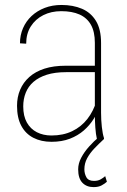

<svg xmlns="http://www.w3.org/2000/svg" viewBox="-20 -558 508 770"><path d="M360.4 -99.6V-386.2Q360.4 -430.7 344.7 -458.5Q329.1 -486.3 299.1 -499.8Q269 -513.2 225.6 -513.2Q185.5 -513.2 153.8 -497.3Q122.1 -481.4 103.5 -452.1Q85 -422.9 85 -382.8L60.1 -384.3Q60.1 -417 72.3 -445.1Q84.5 -473.1 106.7 -493.9Q128.9 -514.6 159.4 -526.4Q189.9 -538.1 226.6 -538.1Q272.9 -538.1 308.6 -522.9Q344.2 -507.8 364.7 -474.4Q385.3 -440.9 385.3 -385.3V-106Q385.3 -77.1 388.4 -48.8Q391.6 -20.5 397 -4.4V0H368.7Q364.3 -19 362.3 -46.4Q360.4 -73.7 360.4 -99.6ZM370.1 -294.4 371.1 -268.6H245.1Q200.2 -268.6 167.7 -258.3Q135.3 -248 114.3 -229.7Q93.3 -211.4 83.3 -186.3Q73.2 -161.1 73.2 -131.3Q73.2 -92.8 87.6 -66.9Q102.1 -41 127.7 -27.8Q153.3 -14.6 186.5 -14.6Q233.4 -14.6 269.5 -32Q305.7 -49.3 330.3 -80.8Q355 -112.3 367.7 -155.3L378.9 -131.3Q371.1 -106 355.5 -80.8Q339.8 -55.7 316.2 -34.9Q292.5 -14.2 260.3 -1.7Q228 10.7 186.5 10.7Q145 10.7 113.8 -5.4Q82.5 -21.5 65.4 -53.5Q48.3 -85.4 48.3 -133.8Q48.3 -168.9 60.8 -198.2Q73.2 -227.5 97.7 -249.3Q122.1 -271 158.4 -282.7Q194.8 -294.4 242.7 -294.4ZM377.4 -9.3 396.5 0Q377 18.1 358.9 36.9Q340.8 55.7 329.6 76.4Q318.4 97.2 318.4 121.1Q318.4 138.2 326.4 152.8Q334.5 167.5 356.9 167.5Q373 167.5 384 161.1Q395 154.8 401.9 148.4L408.7 170.9Q400.9 178.2 387.9 185.3Q375 192.4 355.5 192.4Q327.1 192.4 310.3 174.8Q293.5 157.2 293.5 121.1Q293.5 97.7 305.7 74.5Q317.9 51.3 337.2 29.8Q356.4 8.3 377.4 -9.3Z"/></svg>

Font: Roboto Condensed Thin
Style: Regular
Weight: 250
Width: 3
Designer: Christian Robertson
Foundry: Google
Version: Version 3.009; 2024